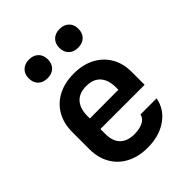

<svg xmlns="http://www.w3.org/2000/svg" viewBox="-222 -910 1044 1044"><g transform="rotate(-45 300.0 -388.0)"><path d="M301 10Q231 10 179 -17Q127 -44 98.5 -93.5Q70 -143 70 -210V-340Q70 -407 98.5 -456.5Q127 -506 179 -533Q231 -560 301 -560Q370 -560 421.5 -533Q473 -506 501.5 -457.5Q530 -409 530 -344V-244H190V-206Q190 -150 219 -121.5Q248 -93 301 -93Q340 -93 367.5 -106.5Q395 -120 400 -146H524Q511 -75 450 -32.5Q389 10 301 10ZM190 -344V-325L410 -326V-345Q410 -402 382 -433Q354 -464 301 -464Q246 -464 218 -432.5Q190 -401 190 -344ZM417 -642Q384 -642 364 -661.5Q344 -681 344 -714Q344 -747 364 -766.5Q384 -786 417 -786Q451 -786 471 -766.5Q491 -747 491 -714Q491 -681 471 -661.5Q451 -642 417 -642ZM183 -642Q149 -642 129 -661.5Q109 -681 109 -714Q109 -747 129 -766.5Q149 -786 183 -786Q216 -786 236 -766.5Q256 -747 256 -714Q256 -681 236 -661.5Q216 -642 183 -642Z"/></g></svg>

Font: JetBrains Mono NL
Style: Bold
Weight: 700
Monospace: yes
Designer: Philipp Nurullin, Konstantin Bulenkov
Foundry: JetBrains
Version: Version 2.305; ttfautohint (v1.8.4.7-5d5b)